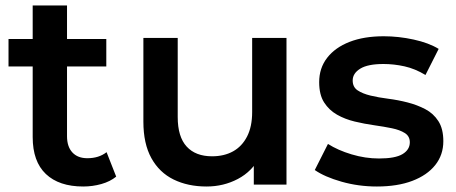

<svg xmlns="http://www.w3.org/2000/svg" viewBox="-20 -672 1660 699"><path d="M283 7Q195 7 147 -38.5Q99 -84 99 -173V-652H224V-176Q224 -138 243.5 -117Q263 -96 298 -96Q340 -96 368 -118L403 -29Q381 -11 349 -2Q317 7 283 7ZM11 -430V-530H367V-430Z M732 7Q664 7 612 -18.5Q560 -44 531 -96.5Q502 -149 502 -229V-534H627V-246Q627 -174 659.5 -138.5Q692 -103 752 -103Q796 -103 828.5 -121Q861 -139 879.5 -175Q898 -211 898 -264V-534H1023V0H904V-144L925 -100Q898 -48 846 -20.5Q794 7 732 7Z M1352 7Q1285 7 1223.5 -10.5Q1162 -28 1126 -53L1174 -148Q1210 -125 1260 -110Q1310 -95 1360 -95Q1419 -95 1445.5 -111Q1472 -127 1472 -154Q1472 -176 1454 -187.5Q1436 -199 1407 -205Q1378 -211 1342.5 -216Q1307 -221 1271.5 -229.5Q1236 -238 1207 -254.5Q1178 -271 1160 -299Q1142 -327 1142 -373Q1142 -424 1171 -461.5Q1200 -499 1252.5 -519.5Q1305 -540 1377 -540Q1431 -540 1486 -528Q1541 -516 1577 -494L1529 -399Q1491 -422 1452.5 -430.5Q1414 -439 1376 -439Q1319 -439 1291.5 -422Q1264 -405 1264 -379Q1264 -355 1282 -343Q1300 -331 1329 -324Q1358 -317 1393.5 -312.5Q1429 -308 1464 -299Q1499 -290 1528.5 -274.5Q1558 -259 1576 -231Q1594 -203 1594 -158Q1594 -108 1564.5 -71Q1535 -34 1481 -13.5Q1427 7 1352 7Z"/></svg>

Font: MOST Montserrat SemiBold
Style: Regular
Weight: 600
Designer: Julieta Ulanovsky
Foundry: Julieta Ulanovsky
Version: Version 8.000;March 11, 2024;FontCreator 15.0.0.2926 64-bit